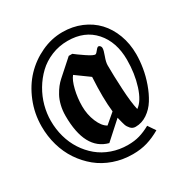

<svg xmlns="http://www.w3.org/2000/svg" viewBox="-210 -974 1254 1298"><g transform="rotate(-30 417.0 -325.0)"><path d="M373 -515.1Q350.1 -487.3 335.2 -426.3Q320.3 -365.2 320.3 -300.3Q320.3 -235.4 344.2 -178.2Q368.2 -121.1 403.8 -102.1L481 -168Q468.3 -275.9 478 -439ZM459 81.1Q510.3 81.1 550.5 69.3Q590.8 57.6 634.8 33.2L673.8 90.8Q621.6 121.1 570.3 136.5Q519 151.9 457 151.9Q378.9 151.9 309.3 127.7Q239.7 103.5 186.5 60.1Q133.3 16.6 94.2 -41.7Q55.2 -100.1 34.9 -170.9Q14.6 -241.7 14.6 -318.4Q14.6 -418.9 51.3 -509.5Q87.9 -600.1 148.4 -663.6Q209 -727.1 289.1 -764.4Q369.1 -801.8 454.1 -801.8Q533.2 -801.8 600.1 -773.7Q667 -745.6 713.9 -695.8Q760.7 -646 787.1 -575.7Q813.5 -505.4 813.5 -423.3Q813.5 -373 804.4 -317.4Q795.4 -261.7 775.1 -204.6Q754.9 -147.5 726.6 -102.1Q698.2 -56.6 656 -28.1Q613.8 0.5 564.5 0.5Q541.5 0.5 526.6 -16.1Q511.7 -32.7 506.1 -49.1Q500.5 -65.4 490.7 -106.4Q489.3 -111.3 488.8 -113.8L355 6.8Q190.4 -36.1 190.4 -300.3Q190.4 -342.3 199.7 -380.6Q209 -418.9 224.9 -447.5Q240.7 -476.1 256.6 -496.3Q272.5 -516.6 290 -532.2L412.1 -641.1H439.9Q459.5 -625 510.5 -590.3Q561.5 -555.7 575.2 -559.6Q582.5 -562 595.7 -579.3Q608.9 -596.7 617.7 -596.7Q625 -596.2 630.9 -589.1Q636.7 -582 636.7 -573.2Q636.7 -555.2 622.3 -517.1Q607.9 -479 607.9 -453.6Q607.9 -376.5 613.8 -267.1Q619.6 -157.7 633.8 -98.1Q682.1 -131.8 711.2 -223.4Q740.2 -314.9 740.2 -421.4Q740.2 -561 663.8 -647Q587.4 -732.9 455.6 -732.9Q387.7 -732.9 327.9 -708.3Q268.1 -683.6 224.9 -642.3Q181.6 -601.1 150.1 -547.9Q118.7 -494.6 103 -436.3Q87.4 -377.9 87.4 -320.3Q87.4 -255.4 104.2 -195.1Q121.1 -134.8 153.6 -84.7Q186 -34.7 230.7 2.4Q275.4 39.6 334.2 60.3Q393.1 81.1 459 81.1Z"/></g></svg>

Font: KJV1611
Style: Regular
Weight: 400
Version: Version 3.6.1